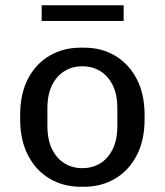

<svg xmlns="http://www.w3.org/2000/svg" viewBox="-20 -703 629 733"><path d="M288 10Q222 10 169.5 -21Q117 -52 87 -110Q57 -168 57 -247V-264Q57 -345 87 -402.5Q117 -460 169.5 -490.5Q222 -521 288 -521H301Q368 -521 420 -490Q472 -459 502 -401.5Q532 -344 532 -264V-247Q532 -168 502 -110Q472 -52 419.5 -21Q367 10 301 10ZM294 -61Q332 -61 362 -79Q392 -97 410 -133Q428 -169 428 -222V-289Q428 -343 410 -378.5Q392 -414 362 -432Q332 -450 294 -450Q257 -450 227 -432Q197 -414 179 -378.5Q161 -343 161 -289V-222Q161 -169 179 -133Q197 -97 227 -79Q257 -61 294 -61ZM139 -623V-683H452V-623Z"/></svg>

Font: Chivo Medium
Style: Regular
Weight: 400
Version: Version 2.002